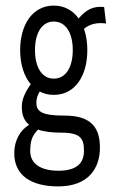

<svg xmlns="http://www.w3.org/2000/svg" viewBox="-20 -494 415 686"><path d="M172 -155C247 -155 292 -221 292 -315C292 -343 288 -369 280 -391C303 -410 330 -414 359 -410L352 -469C313 -473 287 -459 261 -428C240 -457 210 -474 172 -474C98 -474 52 -408 52 -315C52 -264 66 -221 90 -193C71 -167 57 -139 58 -110C58 -83 67 -62 84 -48C55 -31 31 4 31 54C31 133 92 172 188 172C298 172 337 105 337 34C337 -33 311 -81 211 -81C130 -81 110 -95 110 -127C110 -141 113 -152 122 -167C137 -159 153 -155 172 -155ZM172 -213C129 -213 105 -255 105 -315C105 -375 129 -417 172 -417C216 -417 240 -375 240 -315C240 -255 216 -213 172 -213ZM88 46C88 8 96 -11 116 -31C139 -23 167 -20 199 -20C268 -20 280 1 280 45C280 88 255 116 189 116C127 116 88 92 88 46Z"/></svg>

Font: Inconsolata Condensed
Style: Regular
Weight: 400
Width: 3
Monospace: yes
Designer: Raph Levien, Cyreal, Brenton Simpson
Foundry: Raph Levien, Cyreal, Google
Version: Version 3.100